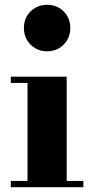

<svg xmlns="http://www.w3.org/2000/svg" viewBox="-20 -779 381 799"><path d="M176 -565.5Q135 -565.5 107.2 -593.5Q79.5 -621.5 79.5 -662.5Q79.5 -704 107.2 -731.5Q135 -759 176 -759Q217.5 -759 245 -731.5Q272.5 -704 272.5 -662.5Q272.5 -621.5 245 -593.5Q217.5 -565.5 176 -565.5ZM257.5 -460V-26H327V0H25V-26H94.5V-434H25V-460Z"/></svg>

Font: Bodoni Moda 9pt ExtraBold
Style: Regular
Weight: 800
Designer: Owen Earl
Foundry: indestructible type
Version: Version 2.005